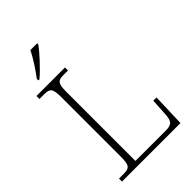

<svg xmlns="http://www.w3.org/2000/svg" viewBox="-271 -1032 1133 1133"><g transform="rotate(-45 295.5 -465.5)"><path d="M120 -784V-771H129C173 -807 245 -886 270 -921V-931H213C192 -886 149 -822 120 -784ZM47 0H535L542 -207H515L509 -104C506 -51 497 -30 443 -30H189V-606C189 -679 202 -689 251 -689H285V-714H47V-689H84C133 -689 146 -679 146 -605V-109C146 -35 133 -25 84 -25H47Z"/></g></svg>

Font: Noto Serif Sinhala ExtraLight
Style: Regular
Weight: 200
Designer: Jelle Bosma - Monotype Design Team
Foundry: Monotype Imaging Inc.
Version: Version 2.007